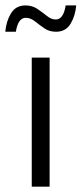

<svg xmlns="http://www.w3.org/2000/svg" viewBox="-33 -699 306 719"><path d="M85.9 0V-483.4H152.8V0ZM-13.2 -580.1Q-9.8 -619.6 8.3 -649.2Q26.4 -678.7 62.5 -678.7Q87.9 -678.7 107.2 -665.5Q126.5 -652.3 142.8 -639.2Q159.2 -626 175.8 -626Q204.6 -626 212.9 -678.7H252.4Q249 -639.2 231 -609.6Q212.9 -580.1 176.8 -580.1Q151.4 -580.1 132.6 -593.3Q113.8 -606.4 97.4 -619.4Q81.1 -632.3 63.5 -632.3Q34.7 -632.3 26.4 -580.1Z"/></svg>

Font: Varta Light Light
Style: Regular
Weight: 300
Version: Version 1.004